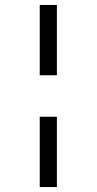

<svg xmlns="http://www.w3.org/2000/svg" viewBox="-20 -737 390 773"><path d="M140 -434V-717H209V-434ZM140 16V-267H209V16Z"/></svg>

Font: LXGW WenKai Lite
Style: Regular
Weight: 400
Designer: LXGW / Fontworks Inc.
Foundry: LXGW / Fontworks Inc.
Version: Version 1.511; March 25, 2025